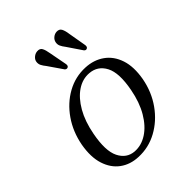

<svg xmlns="http://www.w3.org/2000/svg" viewBox="-197 -783 899 899"><g transform="rotate(-45 252.5 -334.0)"><path d="M311.5 -463Q364.5 -460.5 403.2 -433Q442 -405.5 458.8 -355.2Q475.5 -305 463 -234.5Q449.5 -162.5 409.5 -106.2Q369.5 -50 312.5 -19Q255.5 12 191 9Q139 7 101.5 -20.5Q64 -48 47.8 -98.2Q31.5 -148.5 44 -219.5Q57.5 -291.5 96.5 -347.8Q135.5 -404 191.5 -435Q247.5 -466 311.5 -463ZM196.5 -22Q239 -19 278 -44.2Q317 -69.5 346 -118.8Q375 -168 388 -237Q406.5 -333 382 -380.2Q357.5 -427.5 305.5 -431.5Q264 -435 226.2 -409.8Q188.5 -384.5 160.2 -335.2Q132 -286 119 -217Q100.5 -120.5 124 -73.2Q147.5 -26 196.5 -22ZM369.5 -627.5 385 -538Q386.5 -525.5 379.5 -521.5Q371 -516.5 363.5 -524.5L314 -597.5Q304.5 -609.5 299.2 -620.8Q294 -632 296.5 -645Q299 -658 309.8 -667Q320.5 -676 334 -677Q352.5 -678 359.5 -664.2Q366.5 -650.5 369.5 -627.5ZM241.5 -628.5 258.5 -539Q260.5 -526.5 253.5 -522.5Q245 -517.5 237 -525L187 -597.5Q177.5 -609 171.8 -620Q166 -631 168 -644.5Q170 -657 181 -666.2Q192 -675.5 205.5 -676.5Q224 -678 231 -664.5Q238 -651 241.5 -628.5Z"/></g></svg>

Font: Fraunces 9pt Light
Style: Italic
Weight: 300
Italic angle: -16°
Version: Version 1.000;[0bf87f6ff]